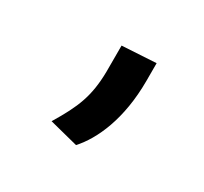

<svg xmlns="http://www.w3.org/2000/svg" viewBox="-70 -229 472 445"><g transform="rotate(30 166.5 -7.0)"><path d="M171.4 122.1C206.1 84 238.3 13.7 238.3 -88.4V-135.7L147.5 -130.4V-60.1C146.5 5.4 131.3 42 94.7 102.5Z"/></g></svg>

Font: Duru Sans
Style: Regular
Weight: 400
Designer: Onur Yazıcıgil
Foundry: Onur Yazıcıgil
Version: Version 1.002